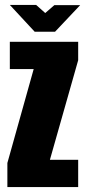

<svg xmlns="http://www.w3.org/2000/svg" viewBox="-20 -761 348 781"><path d="M10 0V-98L117 -480H20V-591H298V-516L183 -111H298V0ZM121 -632 20 -741H127L164 -708L201 -740H306L204 -632Z"/></svg>

Font: Alumni Sans Black
Style: Regular
Weight: 900
Designer: Robert E. Leuschke
Foundry: Robert E. Leuschke
Version: Version 1.018